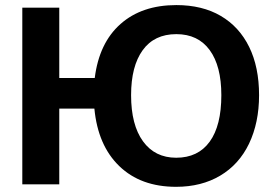

<svg xmlns="http://www.w3.org/2000/svg" viewBox="-20 -718 1071 748"><path d="M989.3 -347.2Q989.3 -240.2 950.2 -158.2Q911.1 -77.1 837.9 -33.7Q764.6 9.8 666 9.8Q528.3 9.8 444.8 -70.8Q361.3 -151.4 347.7 -294.9H210.9V0H66.9V-688H210.9V-414.1H349.1Q366.2 -550.8 449.5 -624.5Q532.7 -698.2 667 -698.2Q768.1 -698.2 840.1 -656Q912.1 -613.8 950.7 -535.2Q989.3 -456.5 989.3 -347.2ZM842.3 -347.2Q842.3 -460.9 796.9 -522.9Q751.5 -585 667 -585Q581.1 -585 535.9 -522.5Q490.7 -460 490.7 -347.2Q490.7 -231.4 537.1 -167.5Q583.5 -103.5 666.5 -103.5Q751.5 -103.5 796.9 -166Q842.3 -228.5 842.3 -347.2Z"/></svg>

Font: Arimo
Style: Bold
Weight: 700
Designer: Steve Matteson
Foundry: Monotype Imaging Inc.
Version: Version 1.33